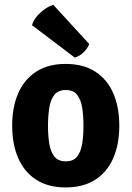

<svg xmlns="http://www.w3.org/2000/svg" viewBox="-20 -786 562 820"><path d="M489.5 -249Q489.5 -169.5 463.5 -110.2Q437.5 -51 386.5 -18.2Q335.5 14.5 260.5 14.5Q185.5 14.5 134.5 -18.5Q83.5 -51.5 57.8 -110.8Q32 -170 32 -249Q32 -329 58 -388.2Q84 -447.5 135 -480.2Q186 -513 260.5 -513Q336 -513 387 -480Q438 -447 463.8 -387.8Q489.5 -328.5 489.5 -249ZM185 -249Q185 -207 190.5 -172.5Q196 -138 212.2 -117.5Q228.5 -97 261 -97Q293.5 -97 309.5 -117.5Q325.5 -138 331 -172.5Q336.5 -207 336.5 -249Q336.5 -291 331 -325.8Q325.5 -360.5 309.5 -381Q293.5 -401.5 261 -401.5Q228.5 -401.5 212.2 -381Q196 -360.5 190.5 -325.8Q185 -291 185 -249ZM207.5 -765.5Q180 -757 152.5 -732Q125 -707 116.5 -678.5L299.5 -540Q318.5 -545.5 336 -561.5Q353.5 -577.5 361 -598Z"/></svg>

Font: Signika Negative Light
Style: Bold
Weight: 700
Version: Version 2.001